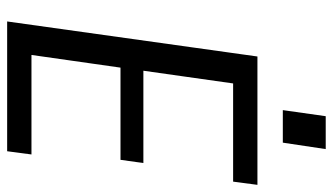

<svg xmlns="http://www.w3.org/2000/svg" viewBox="-217 -714 931 537"><g transform="rotate(90 248.5 -445.5)"><path d="M114 -68H412L403 0H40L138 -700H497L488 -632H194L221 -686L173 -347L158 -381H436L427 -317H149L174 -351L126 -14ZM397 -891 379 -771H288L305 -891Z"/></g></svg>

Font: Pathway Extreme SemiCondensed
Style: Italic
Weight: 400
Width: 4
Italic angle: -8°
Version: Version 1.001;gftools[0.9.26]